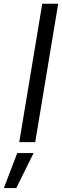

<svg xmlns="http://www.w3.org/2000/svg" viewBox="-70 -747 327 1009"><path d="M235.8 -727.3 115.1 0H31.2L152 -727.3ZM-49.7 241.5 20.6 57.5H106.5L15.6 241.5Z"/></svg>

Font: Inter P
Style: Italic
Weight: 400
Italic angle: -9.40001°
Designer: Rasmus Andersson
Foundry: rsms
Version: Version 3.018;git-588b23468